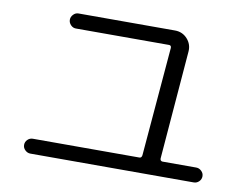

<svg xmlns="http://www.w3.org/2000/svg" viewBox="-74 -802 1148 884"><g transform="rotate(10 500.0 -360.0)"><path d="M118.2 -23.4Q104.5 -23.4 93.8 -33.7Q83 -43.9 83 -58.1Q83 -72.3 93.3 -82.5Q103.5 -92.8 118.2 -92.8H616.2Q626 -92.8 627.9 -105.5L670.9 -615.2Q670.9 -627 660.2 -627H224.6Q210.9 -627 200.7 -637.7Q190.4 -648.4 190.4 -662.1Q190.4 -675.8 200.7 -686.5Q210.9 -697.3 224.6 -697.3H675.8Q710.9 -697.3 733.9 -671.9Q756.8 -646.5 753.9 -612.3L712.9 -105.5Q712.9 -93.8 723.6 -92.8H881.8Q895.5 -92.8 906.2 -82.5Q917 -72.3 917 -58.1Q917 -43.9 906.7 -33.7Q896.5 -23.4 881.8 -23.4Z"/></g></svg>

Font: Rounded-X Mgen+ 1m regular
Style: Regular
Weight: 400
Designer: [Source Han Sans]
Ryoko NISHIZUKA  (kana & ideographs); Paul D. Hunt (Latin, Greek & Cyrillic); Wenlong ZHANG  (bopomofo
Version: Version 1.059.20150602